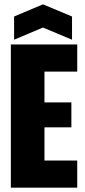

<svg xmlns="http://www.w3.org/2000/svg" viewBox="-20 -865 391 885"><path d="M30 0V-660H185V0ZM138 0V-125H336V0ZM138 -278V-393H309V-278ZM138 -535V-660H336V-535ZM45 -682V-789L178 -845L312 -789V-682L178 -738Z"/></svg>

Font: Bricolage Grotesque 72pt Condensed ExtraBold
Style: Regular
Weight: 800
Width: 3
Designer: Mathieu Triay
Foundry: Atelier Triay
Version: Version 1.001;gftools[0.9.33.dev8+g029e19f]